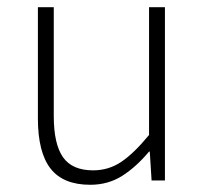

<svg xmlns="http://www.w3.org/2000/svg" viewBox="-20 -500 569 532"><path d="M230 12Q155 12 120 -33Q85 -78 85 -172V-480H129V-178Q129 -101 154.5 -64.5Q180 -28 238 -28Q281 -28 316 -51.5Q351 -75 393 -126V-480H437V0H400L395 -80H393Q358 -38 319 -13Q280 12 230 12Z"/></svg>

Font: hySource Sans Pro Light
Style: Regular
Weight: 300
Designer: Paul D. Hunt
Foundry: Adobe Systems Incorporated
Version: Version 2.021;PS 2.000;hotconv 1.0.86;makeotf.lib2.5.63406